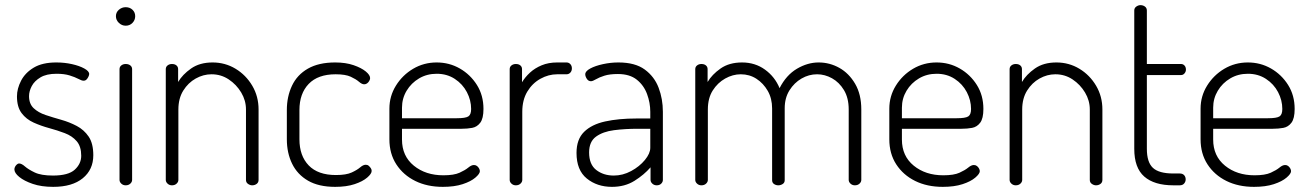

<svg xmlns="http://www.w3.org/2000/svg" viewBox="-20 -721 5094 747"><path d="M187 6Q141 6 107.5 -5.5Q74 -17 55 -32.5Q36 -48 36 -62Q36 -67 38.5 -72Q41 -77 45.5 -81Q50 -85 54 -85Q64 -85 77 -73.5Q90 -62 115 -50Q140 -38 186 -38Q246 -38 271 -61Q296 -84 296 -115Q296 -151 278.5 -171.5Q261 -192 232 -203Q203 -214 171.5 -222.5Q140 -231 111 -244Q82 -257 64 -281Q46 -305 46 -346Q46 -376 62 -407Q78 -438 111.5 -458Q145 -478 199 -478Q231 -478 260 -471.5Q289 -465 308 -454.5Q327 -444 327 -433Q327 -429 324 -422.5Q321 -416 316.5 -411.5Q312 -407 305 -407Q298 -407 285 -414Q272 -421 251 -427.5Q230 -434 200 -434Q161 -434 137.5 -420Q114 -406 103.5 -386Q93 -366 93 -347Q93 -317 111 -300Q129 -283 157.5 -273.5Q186 -264 218 -255Q250 -246 278.5 -231Q307 -216 325 -189.5Q343 -163 343 -117Q343 -61 302 -27.5Q261 6 187 6Z M469 0Q459 0 452 -6.5Q445 -13 445 -21V-452Q445 -461 452 -466.5Q459 -472 469 -472Q480 -472 487 -466.5Q494 -461 494 -452V-21Q494 -13 487 -6.5Q480 0 469 0ZM469 -621Q454 -621 442.5 -632Q431 -643 431 -658Q431 -673 442.5 -683Q454 -693 469 -693Q485 -693 495.5 -683Q506 -673 506 -658Q506 -643 495.5 -632Q485 -621 469 -621Z M649 0Q639 0 632 -6.5Q625 -13 625 -21V-452Q625 -461 632 -466.5Q639 -472 649 -472Q660 -472 666.5 -466.5Q673 -461 673 -452V-402Q690 -431 723.5 -454.5Q757 -478 807 -478Q856 -478 896.5 -453.5Q937 -429 961.5 -387.5Q986 -346 986 -295V-21Q986 -11 978.5 -5.5Q971 0 961 0Q953 0 945 -5.5Q937 -11 937 -21V-295Q937 -330 918.5 -361Q900 -392 870 -412Q840 -432 803 -432Q771 -432 741.5 -415.5Q712 -399 693 -368.5Q674 -338 674 -295V-21Q674 -13 667 -6.5Q660 0 649 0Z M1284 6Q1220 6 1178.5 -18Q1137 -42 1116.5 -84Q1096 -126 1096 -179V-293Q1096 -345 1116 -387.5Q1136 -430 1178 -454Q1220 -478 1284 -478Q1325 -478 1355.5 -467.5Q1386 -457 1403 -443Q1420 -429 1420 -417Q1420 -412 1416.5 -406Q1413 -400 1408 -396.5Q1403 -393 1397 -393Q1388 -393 1376.5 -403Q1365 -413 1344.5 -422.5Q1324 -432 1286 -432Q1217 -432 1181 -394.5Q1145 -357 1145 -293V-179Q1145 -115 1181 -77.5Q1217 -40 1287 -40Q1327 -40 1348.5 -50Q1370 -60 1381.5 -70Q1393 -80 1403 -80Q1410 -80 1414.5 -76Q1419 -72 1422.5 -67Q1426 -62 1426 -56Q1426 -45 1408.5 -30Q1391 -15 1359.5 -4.5Q1328 6 1284 6Z M1703 6Q1642 6 1595.5 -17Q1549 -40 1522 -81.5Q1495 -123 1495 -179V-298Q1495 -347 1520.5 -388Q1546 -429 1587.5 -453.5Q1629 -478 1679 -478Q1728 -478 1769 -454.5Q1810 -431 1835.5 -390.5Q1861 -350 1861 -297Q1861 -260 1848.5 -243.5Q1836 -227 1817 -223.5Q1798 -220 1776 -220H1544V-178Q1544 -114 1590 -76.5Q1636 -39 1705 -39Q1746 -39 1768 -49Q1790 -59 1802 -69Q1814 -79 1824 -79Q1831 -79 1836 -75Q1841 -71 1844 -65.5Q1847 -60 1847 -55Q1847 -45 1829.5 -30Q1812 -15 1780 -4.5Q1748 6 1703 6ZM1544 -261H1757Q1791 -261 1802 -268Q1813 -275 1813 -297Q1813 -331 1796.5 -362.5Q1780 -394 1749.5 -414Q1719 -434 1679 -434Q1641 -434 1610.5 -416Q1580 -398 1562 -368Q1544 -338 1544 -302Z M1987 0Q1977 0 1970 -6.5Q1963 -13 1963 -21V-452Q1963 -461 1970 -466.5Q1977 -472 1987 -472Q1998 -472 2004.5 -466.5Q2011 -461 2011 -452V-401Q2023 -421 2042 -438.5Q2061 -456 2087.5 -467Q2114 -478 2148 -478H2184Q2193 -478 2199 -471.5Q2205 -465 2205 -455Q2205 -445 2199 -438.5Q2193 -432 2184 -432H2148Q2114 -432 2082.5 -414.5Q2051 -397 2031.5 -364.5Q2012 -332 2012 -286V-21Q2012 -13 2005 -6.5Q1998 0 1987 0Z M2361 6Q2303 6 2263 -26.5Q2223 -59 2223 -126Q2223 -179 2252.5 -208Q2282 -237 2334.5 -248.5Q2387 -260 2456 -260H2510V-286Q2510 -321 2497.5 -355Q2485 -389 2457.5 -411Q2430 -433 2384 -433Q2352 -433 2331.5 -426.5Q2311 -420 2298.5 -412.5Q2286 -405 2279 -405Q2269 -405 2263 -414.5Q2257 -424 2257 -432Q2257 -444 2276.5 -454.5Q2296 -465 2326 -471.5Q2356 -478 2386 -478Q2451 -478 2488.5 -450.5Q2526 -423 2542.5 -379.5Q2559 -336 2559 -286V-21Q2559 -13 2552.5 -6.5Q2546 0 2535 0Q2525 0 2518 -6.5Q2511 -13 2511 -21V-70Q2486 -41 2448.5 -17.5Q2411 6 2361 6ZM2368 -38Q2403 -38 2435.5 -55.5Q2468 -73 2489 -98.5Q2510 -124 2510 -146V-220H2461Q2412 -220 2369 -214.5Q2326 -209 2299 -189.5Q2272 -170 2272 -128Q2272 -81 2300 -59.5Q2328 -38 2368 -38Z M2709 0Q2699 0 2692 -6.5Q2685 -13 2685 -21V-452Q2685 -461 2692 -466.5Q2699 -472 2709 -472Q2720 -472 2726.5 -466.5Q2733 -461 2733 -452V-402Q2750 -431 2783.5 -454.5Q2817 -478 2867 -478Q2918 -478 2956.5 -450Q2995 -422 3013 -378Q3039 -429 3080.5 -453.5Q3122 -478 3165 -478Q3208 -478 3245.5 -457Q3283 -436 3307 -395Q3331 -354 3331 -295V-21Q3331 -13 3324 -6.5Q3317 0 3306 0Q3296 0 3289 -6.5Q3282 -13 3282 -21V-295Q3282 -340 3263.5 -370.5Q3245 -401 3217 -416.5Q3189 -432 3159 -432Q3127 -432 3098.5 -415.5Q3070 -399 3051.5 -369.5Q3033 -340 3033 -300V-20Q3033 -10 3025 -5Q3017 0 3008 0Q2999 0 2991.5 -5Q2984 -10 2984 -20V-299Q2984 -338 2967 -367.5Q2950 -397 2923 -414.5Q2896 -432 2862 -432Q2831 -432 2801.5 -415.5Q2772 -399 2753 -369Q2734 -339 2734 -295V-21Q2734 -13 2727 -6.5Q2720 0 2709 0Z M3648 6Q3587 6 3540.5 -17Q3494 -40 3467 -81.5Q3440 -123 3440 -179V-298Q3440 -347 3465.5 -388Q3491 -429 3532.5 -453.5Q3574 -478 3624 -478Q3673 -478 3714 -454.5Q3755 -431 3780.5 -390.5Q3806 -350 3806 -297Q3806 -260 3793.5 -243.5Q3781 -227 3762 -223.5Q3743 -220 3721 -220H3489V-178Q3489 -114 3535 -76.5Q3581 -39 3650 -39Q3691 -39 3713 -49Q3735 -59 3747 -69Q3759 -79 3769 -79Q3776 -79 3781 -75Q3786 -71 3789 -65.5Q3792 -60 3792 -55Q3792 -45 3774.5 -30Q3757 -15 3725 -4.5Q3693 6 3648 6ZM3489 -261H3702Q3736 -261 3747 -268Q3758 -275 3758 -297Q3758 -331 3741.5 -362.5Q3725 -394 3694.5 -414Q3664 -434 3624 -434Q3586 -434 3555.5 -416Q3525 -398 3507 -368Q3489 -338 3489 -302Z M3932 0Q3922 0 3915 -6.5Q3908 -13 3908 -21V-452Q3908 -461 3915 -466.5Q3922 -472 3932 -472Q3943 -472 3949.5 -466.5Q3956 -461 3956 -452V-402Q3973 -431 4006.5 -454.5Q4040 -478 4090 -478Q4139 -478 4179.5 -453.5Q4220 -429 4244.5 -387.5Q4269 -346 4269 -295V-21Q4269 -11 4261.5 -5.5Q4254 0 4244 0Q4236 0 4228 -5.5Q4220 -11 4220 -21V-295Q4220 -330 4201.5 -361Q4183 -392 4153 -412Q4123 -432 4086 -432Q4054 -432 4024.5 -415.5Q3995 -399 3976 -368.5Q3957 -338 3957 -295V-21Q3957 -13 3950 -6.5Q3943 0 3932 0Z M4545 0Q4471 0 4432 -34Q4393 -68 4393 -142V-680Q4393 -690 4401 -695.5Q4409 -701 4417 -701Q4427 -701 4434.5 -695.5Q4442 -690 4442 -680V-472H4575Q4583 -472 4588.5 -466Q4594 -460 4594 -450Q4594 -442 4588.5 -435.5Q4583 -429 4575 -429H4442V-142Q4442 -90 4465.5 -68Q4489 -46 4545 -46H4570Q4581 -46 4587 -39.5Q4593 -33 4593 -23Q4593 -14 4587 -7Q4581 0 4570 0Z M4859 6Q4798 6 4751.5 -17Q4705 -40 4678 -81.5Q4651 -123 4651 -179V-298Q4651 -347 4676.5 -388Q4702 -429 4743.5 -453.5Q4785 -478 4835 -478Q4884 -478 4925 -454.5Q4966 -431 4991.5 -390.5Q5017 -350 5017 -297Q5017 -260 5004.5 -243.5Q4992 -227 4973 -223.5Q4954 -220 4932 -220H4700V-178Q4700 -114 4746 -76.5Q4792 -39 4861 -39Q4902 -39 4924 -49Q4946 -59 4958 -69Q4970 -79 4980 -79Q4987 -79 4992 -75Q4997 -71 5000 -65.5Q5003 -60 5003 -55Q5003 -45 4985.5 -30Q4968 -15 4936 -4.5Q4904 6 4859 6ZM4700 -261H4913Q4947 -261 4958 -268Q4969 -275 4969 -297Q4969 -331 4952.5 -362.5Q4936 -394 4905.5 -414Q4875 -434 4835 -434Q4797 -434 4766.5 -416Q4736 -398 4718 -368Q4700 -338 4700 -302Z"/></svg>

Font: Dosis ExtraLight Light
Style: Regular
Weight: 300
Version: Version 3.001; ttfautohint (v1.8.2)